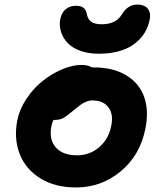

<svg xmlns="http://www.w3.org/2000/svg" viewBox="-20 -785 689 837"><path d="M410.2 -550.8Q366.7 -550.8 332.3 -562.7Q297.9 -574.7 277.6 -595Q257.3 -615.2 248 -640.4Q238.8 -665.5 241.2 -692.9Q245.6 -726.1 264.2 -742.9Q282.7 -759.8 311 -759.8Q332.5 -759.8 344 -751Q355.5 -742.2 358.9 -722.2Q362.8 -701.2 377.7 -690.2Q392.6 -679.2 423.8 -679.2Q485.4 -679.2 511.2 -722.2Q537.6 -765.1 577.1 -765.1Q612.8 -765.1 626.5 -744.1Q640.1 -723.1 629.9 -688Q613.3 -625 557.4 -587.9Q501.5 -550.8 410.2 -550.8ZM311 32.2Q220.7 32.2 156.5 -7.1Q92.3 -46.4 66.2 -113Q40 -179.7 55.2 -259.8Q64.9 -308.6 95.2 -354.2Q125.5 -399.9 165.3 -431.6Q205.1 -463.4 250.5 -482.7Q295.9 -502 335.9 -502Q362.8 -502 380.9 -491.2H387.2Q474.1 -491.2 531.2 -456.1Q588.4 -420.9 608.9 -361.1Q629.4 -301.3 613.8 -224.1Q590.8 -108.4 506.3 -38.1Q421.9 32.2 311 32.2ZM204.1 -234.9Q192.9 -177.2 223.1 -142.6Q253.4 -107.9 315.9 -107.9Q371.1 -107.9 412.4 -143.3Q453.6 -178.7 464.8 -235.8Q475.6 -286.6 452.9 -316.9Q430.2 -347.2 382.8 -347.2Q368.2 -347.2 353.5 -340.6Q338.9 -334 330.8 -327.9Q322.8 -321.8 299.8 -303.2Q271 -278.8 255.9 -270.5Q240.7 -262.2 219.2 -262.2H212.9Q207.5 -251 204.1 -234.9Z"/></svg>

Font: Shantell Sans Bouncy
Style: Bold Italic
Weight: 700
Italic angle: -11.31°
Designer: Stephen Nixon, Anya Danilova, Shantell Martin
Foundry: Arrow Type
Version: Version 1.006;[9816181b4]